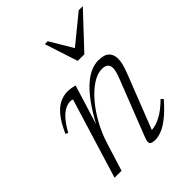

<svg xmlns="http://www.w3.org/2000/svg" viewBox="-196 -786 904 904"><g transform="rotate(-45 256.0 -333.5)"><path d="M41 -303.5 28.5 -309.5Q52 -362.5 76 -391.5Q100 -420.5 125.2 -432.2Q150.5 -444 176.5 -444Q185.5 -444 193.8 -443Q202 -442 209.8 -440.2Q217.5 -438.5 223.5 -436.5L154.5 -213.5L148 -212Q178.5 -271.5 208.2 -315.5Q238 -359.5 267.2 -388.2Q296.5 -417 325.5 -431Q354.5 -445 383 -445Q421.5 -445 438 -428.5Q454.5 -412 454.5 -384Q454.5 -368 449.5 -348.8Q444.5 -329.5 435 -305L323.5 -20.5L316.5 -35Q332.5 -33.5 353.5 -38.8Q374.5 -44 401.5 -60.2Q428.5 -76.5 461.5 -109L472 -98Q436 -57 406.5 -33.2Q377 -9.5 352.8 0.2Q328.5 10 308.5 10Q283 10 277.8 0.5Q272.5 -9 282 -33L392.5 -315Q399.5 -333 403 -346.5Q406.5 -360 406.5 -370Q406.5 -387.5 396.2 -396Q386 -404.5 366 -404.5Q335 -404.5 301.5 -382.5Q268 -360.5 236 -323Q204 -285.5 177.8 -237.8Q151.5 -190 135.5 -138L92.5 0H46L168 -398Q166.5 -400 163.2 -401Q160 -402 153.5 -402Q135.5 -402 117 -392.2Q98.5 -382.5 79.8 -360.8Q61 -339 41 -303.5ZM511.5 -677 356.5 -511.5H312.5L258.5 -677H278L352 -552.5H332L484.5 -677Z"/></g></svg>

Font: Newsreader 24pt Light
Style: Italic
Weight: 300
Italic angle: -17°
Designer: Hugues Gentile
Foundry: Production Type
Version: Version 1.003